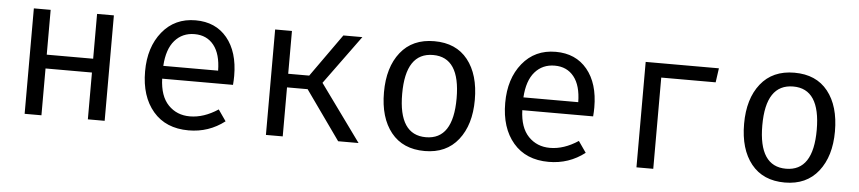

<svg xmlns="http://www.w3.org/2000/svg" viewBox="-38 -742 4275 956"><g transform="rotate(5 2100.0 -263.5)"><path d="M416 0V-234H184V0H100V-527H184V-303H416V-527H500V0Z M767 -234Q770 -147 812.5 -103Q855 -59 920 -59Q990 -59 1061 -106L1100 -50Q1021 11 920 11Q806 11 742.5 -63.5Q679 -138 679 -263Q679 -384 741.5 -461Q804 -538 908 -538Q1008 -538 1065.5 -468.5Q1123 -399 1123 -279Q1123 -256 1121 -234ZM767 -298H1041Q1040 -381 1005 -425Q970 -469 909 -469Q848 -469 810 -425.5Q772 -382 767 -298Z M1306 0V-527H1390V-313H1495L1647 -527H1742L1564 -283L1769 0H1667L1493 -245H1390V0Z M2327 -264Q2327 -140 2267.5 -64.5Q2208 11 2100 11Q1991 11 1932 -62.5Q1873 -136 1873 -263Q1873 -388 1932.5 -463Q1992 -538 2101 -538Q2210 -538 2268.5 -464.5Q2327 -391 2327 -264ZM2101 -469Q1964 -469 1964 -263Q1964 -58 2100 -58Q2236 -58 2236 -264Q2236 -469 2101 -469Z M2567 -234Q2570 -147 2612.5 -103Q2655 -59 2720 -59Q2790 -59 2861 -106L2900 -50Q2821 11 2720 11Q2606 11 2542.5 -63.5Q2479 -138 2479 -263Q2479 -384 2541.5 -461Q2604 -538 2708 -538Q2808 -538 2865.5 -468.5Q2923 -399 2923 -279Q2923 -256 2921 -234ZM2567 -298H2841Q2840 -381 2805 -425Q2770 -469 2709 -469Q2648 -469 2610 -425.5Q2572 -382 2567 -298Z M3242 0H3158V-527H3524L3514 -456H3242Z M4127 -264Q4127 -140 4067.5 -64.5Q4008 11 3900 11Q3791 11 3732 -62.5Q3673 -136 3673 -263Q3673 -388 3732.5 -463Q3792 -538 3901 -538Q4010 -538 4068.5 -464.5Q4127 -391 4127 -264ZM3901 -469Q3764 -469 3764 -263Q3764 -58 3900 -58Q4036 -58 4036 -264Q4036 -469 3901 -469Z"/></g></svg>

Font: Fira Mono
Style: Regular
Weight: 400
Designer: Carrois Corporate & Edenspiekermann AG
Foundry: Carrois Corporate GbR & Edenspiekermann AG
Version: Version 3.206;PS 003.206;hotconv 1.0.70;makeotf.lib2.5.58329